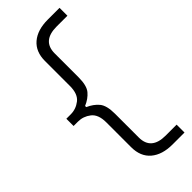

<svg xmlns="http://www.w3.org/2000/svg" viewBox="-282 -803 956 956"><g transform="rotate(-45 196.5 -324.5)"><path d="M295.5 115Q223 115 181.5 79.8Q140 44.5 140 -21V-196Q140 -252 110 -275.2Q80 -298.5 43 -298.5H12V-349.5H43Q80 -349.5 110 -372.8Q140 -396 140 -452V-628Q140 -693.5 181.5 -728.8Q223 -764 295.5 -764H378.5V-708.5H302.5Q201 -708.5 201 -620.5V-452Q201 -394 179.8 -368.8Q158.5 -343.5 123 -328.5V-320.5Q158.5 -305 179.8 -279.5Q201 -254 201 -196V-28.5Q201 59.5 302.5 59.5H379.5V115Z"/></g></svg>

Font: Commissioner Light
Style: Regular
Weight: 300
Designer: Kostas Bartsokas
Foundry: Kostas Bartsokas
Version: Version 1.000; ttfautohint (v1.8.3)